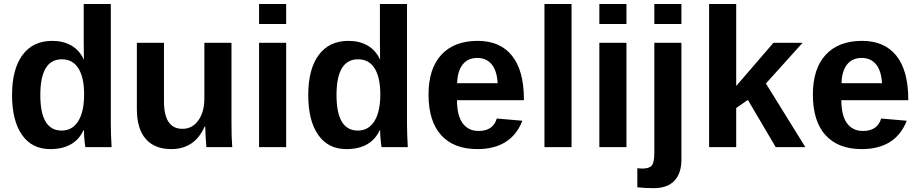

<svg xmlns="http://www.w3.org/2000/svg" viewBox="-20 -745 4652 972"><path d="M412.1 0Q411.1 -4.9 409.2 -20.5Q407.2 -36.1 406 -54.7Q404.8 -73.2 404.8 -85.9H402.8Q358.4 9.8 233.9 9.8Q141.6 9.8 91.3 -62.3Q41 -134.3 41 -263.7Q41 -395 94 -466.6Q147 -538.1 244.1 -538.1Q300.3 -538.1 341.1 -514.6Q381.8 -491.2 403.8 -444.8H404.8L403.8 -531.7V-724.6H541V-115.2Q541 -90.8 542 -62Q543 -33.2 544.9 0ZM184.1 -263.7Q184.1 -84 292 -84Q346.2 -84 376 -131.6Q405.8 -179.2 405.8 -267.1Q405.8 -352.5 377.2 -398.7Q348.6 -444.8 293 -444.8Q184.1 -444.8 184.1 -263.7Z M1016.6 -105Q989.3 -44.9 947 -17.6Q904.8 9.8 846.7 9.8Q762.7 9.8 717.8 -41.7Q672.9 -93.3 672.9 -192.9V-528.3H810.1V-231.9Q810.1 -92.8 903.8 -92.8Q953.6 -92.8 984.1 -135.5Q1014.6 -178.2 1014.6 -245.1V-528.3H1151.9V-118.2Q1151.9 -84.5 1152.8 -54.9Q1153.8 -25.4 1155.8 0H1024.9Q1019 -70.3 1019 -105Z M1428.7 -724.6V-623.5H1291.5V-724.6ZM1428.7 -528.3V0H1291.5V-528.3Z M1911.6 0Q1910.6 -4.9 1908.7 -20.5Q1906.7 -36.1 1905.5 -54.7Q1904.3 -73.2 1904.3 -85.9H1902.3Q1857.9 9.8 1733.4 9.8Q1641.1 9.8 1590.8 -62.3Q1540.5 -134.3 1540.5 -263.7Q1540.5 -395 1593.5 -466.6Q1646.5 -538.1 1743.7 -538.1Q1799.8 -538.1 1840.6 -514.6Q1881.3 -491.2 1903.3 -444.8H1904.3L1903.3 -531.7V-724.6H2040.5V-115.2Q2040.5 -90.8 2041.5 -62Q2042.5 -33.2 2044.4 0ZM1683.6 -263.7Q1683.6 -84 1791.5 -84Q1845.7 -84 1875.5 -131.6Q1905.3 -179.2 1905.3 -267.1Q1905.3 -352.5 1876.7 -398.7Q1848.1 -444.8 1792.5 -444.8Q1683.6 -444.8 1683.6 -263.7Z M2293.5 -237.8Q2293.5 -160.6 2322 -121.3Q2350.6 -82 2403.3 -82Q2476.1 -82 2495.1 -145L2624.5 -133.8Q2568.4 9.8 2396.5 9.8Q2277.3 9.8 2213.4 -60.8Q2149.4 -131.3 2149.4 -266.6Q2149.4 -397.5 2214.4 -467.8Q2279.3 -538.1 2398.4 -538.1Q2512.2 -538.1 2572.3 -462.6Q2632.3 -387.2 2632.3 -241.7V-237.8ZM2499.5 -323.7Q2495.6 -387.7 2468.8 -419.7Q2441.9 -451.7 2396.5 -451.7Q2348.1 -451.7 2322 -418Q2295.9 -384.3 2294.4 -323.7Z M2873.5 -724.6V0H2736.3V-724.6Z M3151.4 -724.6V-623.5H3014.2V-724.6ZM3151.4 -528.3V0H3014.2V-528.3Z M3429.7 -724.6V-623.5H3292.5V-724.6ZM3289.6 207.5Q3241.2 207.5 3206.5 203.1V106.4Q3212.9 106.9 3219 107.7Q3225.1 108.4 3231.4 108.4Q3266.6 108.4 3279.5 93Q3292.5 77.6 3292.5 29.3V-528.3H3429.7V62.5Q3429.7 132.3 3394.3 169.9Q3358.9 207.5 3289.6 207.5Z M3707 -198.2V0H3569.8V-724.6H3707V-309.6L3895.5 -528.3H4043L3857.4 -322.3L4057.1 0H3907.2L3766.1 -239.3Z M4239.3 -237.8Q4239.3 -160.6 4267.8 -121.3Q4296.4 -82 4349.1 -82Q4421.9 -82 4440.9 -145L4570.3 -133.8Q4514.2 9.8 4342.3 9.8Q4223.1 9.8 4159.2 -60.8Q4095.2 -131.3 4095.2 -266.6Q4095.2 -397.5 4160.2 -467.8Q4225.1 -538.1 4344.2 -538.1Q4458 -538.1 4518.1 -462.6Q4578.1 -387.2 4578.1 -241.7V-237.8ZM4445.3 -323.7Q4441.4 -387.7 4414.6 -419.7Q4387.7 -451.7 4342.3 -451.7Q4293.9 -451.7 4267.8 -418Q4241.7 -384.3 4240.2 -323.7Z"/></svg>

Font: Arimo
Style: Bold
Weight: 700
Designer: Steve Matteson
Foundry: Monotype Imaging Inc.
Version: Version 1.33